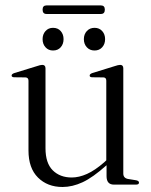

<svg xmlns="http://www.w3.org/2000/svg" viewBox="-20 -700 574 728"><path d="M88 -129.5V-394Q88 -406 76.5 -406.5L33.5 -407Q24 -407.5 24 -413.5Q24 -419.5 34.5 -423L119 -449Q133.5 -454 140 -454Q152.5 -454 152.5 -441V-138Q152.5 -81.5 180 -54.2Q207.5 -27 252 -27Q279.5 -27 309.8 -40.5Q340 -54 375 -84.5L383 -92V-394Q383 -406 372.5 -406.5L329 -407Q320 -407.5 320 -413.5Q320 -419.5 330 -423L414 -449Q428.5 -454 435.5 -454Q447.5 -454 447.5 -441V-42Q447.5 -25 465 -21.5L496 -16.5Q507 -14.5 507 -7.5Q507 0 495.5 0H412Q384 0 384 -32V-73.5Q332 -27 293.2 -9Q254.5 9 217 9Q160 9 124 -26.8Q88 -62.5 88 -129.5ZM181 -508.5Q163.5 -508.5 152.5 -520.8Q141.5 -533 141.5 -551.5Q141.5 -570 152.5 -582.2Q163.5 -594.5 181 -594.5Q199.5 -594.5 210.2 -582.2Q221 -570 221 -551.5Q221 -533 210.2 -520.8Q199.5 -508.5 181 -508.5ZM338.5 -508.5Q320.5 -508.5 309.2 -520.8Q298 -533 298 -551.5Q298 -570 309.2 -582.2Q320.5 -594.5 338.5 -594.5Q356.5 -594.5 367.5 -582.2Q378.5 -570 378.5 -551.5Q378.5 -533 367.5 -520.8Q356.5 -508.5 338.5 -508.5ZM141.5 -663.5Q141.5 -679.5 156.5 -679.5H362.5Q377.5 -679.5 377.5 -663.5Q377.5 -647 362.5 -647H156.5Q141.5 -647 141.5 -663.5Z"/></svg>

Font: Fraunces 72pt S000 Light
Style: Regular
Weight: 300
Version: Version 1.000; ttfautohint (v1.8.3)